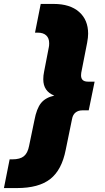

<svg xmlns="http://www.w3.org/2000/svg" viewBox="-100 -762 534 976"><path d="M381 -347 351 -201H318Q298 -201 284 -190Q270 -179 266 -156L234 0Q214 102 155.5 148Q97 194 -14 194H-80L-51 48H-37Q2 48 21.5 32Q41 16 48 -21L75 -151Q86 -210 108.5 -238Q131 -266 176 -276Q120 -298 120 -359Q120 -378 124 -397L148 -521Q150 -529 150 -542Q150 -568 135 -582Q120 -596 92 -596H78L107 -742H173Q256 -742 302 -701.5Q348 -661 348 -591Q348 -572 343 -545L313 -392Q312 -387 312 -379Q312 -347 347 -347Z"/></svg>

Font: Idrija
Style: Italic
Weight: 800
Italic angle: -11.3°
Designer: Julieta Ulanovsky
Foundry: Julieta Ulanovsky
Version: Version 7.200